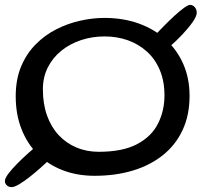

<svg xmlns="http://www.w3.org/2000/svg" viewBox="-32 -670 836 788"><path d="M15.5 98Q8.5 98 2.2 95Q-4 92 -8 86.2Q-12 80.5 -12 73.5Q-12 62 2.2 43Q16.5 24 38.8 1.5Q61 -21 86 -43.2Q111 -65.5 133.2 -83.2Q155.5 -101 168.5 -110.5L205.5 -51Q196 -40 177.8 -21.8Q159.5 -3.5 136.2 17.2Q113 38 89.8 56.2Q66.5 74.5 46.8 86.2Q27 98 15.5 98ZM623 -447 576.5 -495.5Q584 -504.5 601.2 -522.5Q618.5 -540.5 640 -562.5Q661.5 -584.5 683.2 -604.5Q705 -624.5 722.5 -637.2Q740 -650 748 -650Q755.5 -650 761.8 -645.8Q768 -641.5 771.8 -634.2Q775.5 -627 775.5 -618Q775.5 -603.5 758.5 -579.2Q741.5 -555 716.5 -528.5Q691.5 -502 665.8 -479.8Q640 -457.5 623 -447ZM356.5 51.5Q284.5 51.5 225 28.5Q165.5 5.5 122.5 -37.5Q79.5 -80.5 56 -140.8Q32.5 -201 32.5 -275Q32.5 -344 54.5 -396.8Q76.5 -449.5 114 -487.5Q151.5 -525.5 198.5 -549.5Q245.5 -573.5 296.8 -585Q348 -596.5 396.5 -596.5Q473 -596.5 536.8 -573.8Q600.5 -551 647.5 -508.5Q694.5 -466 720.2 -407.2Q746 -348.5 746 -276.5Q746 -197 717.2 -135.8Q688.5 -74.5 636 -32.8Q583.5 9 512.5 30.2Q441.5 51.5 356.5 51.5ZM373 -47Q471.5 -47 530.8 -78.5Q590 -110 616.5 -162.8Q643 -215.5 643 -278.5Q643 -337 624 -382.2Q605 -427.5 571 -458.2Q537 -489 492.5 -504.8Q448 -520.5 397 -520.5Q346.5 -520.5 301 -505.5Q255.5 -490.5 220.2 -462.2Q185 -434 164.5 -393.8Q144 -353.5 144 -303.5Q144 -243.5 161 -196Q178 -148.5 208.8 -115.5Q239.5 -82.5 281.5 -64.8Q323.5 -47 373 -47Z"/></svg>

Font: Gluten Light
Style: Regular
Weight: 300
Designer: Tyler Finck
Foundry: Etcetera Type Company
Version: Version 1.300